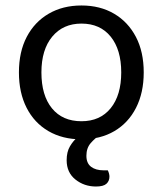

<svg xmlns="http://www.w3.org/2000/svg" viewBox="-20 -495 593 700"><path d="M504 -231Q504 -157 476 -102Q448 -47 397 -17Q346 13 277 13Q208 13 156.5 -17Q105 -47 77 -102Q49 -157 49 -231Q49 -306 77.5 -360.5Q106 -415 157.5 -445Q209 -475 277 -475Q345 -475 396 -445Q447 -415 475.5 -360.5Q504 -306 504 -231ZM277 -409Q210 -409 170.5 -361.5Q131 -314 131 -231Q131 -147 169.5 -100Q208 -53 277 -53Q345 -53 383.5 -100.5Q422 -148 422 -231Q422 -314 383.5 -361.5Q345 -409 277 -409ZM295 -17 347 -5Q326 9 310.5 27Q295 45 295 73Q295 100 312 113Q329 126 358 126H373Q376 132 377.5 138Q379 144 379 149Q379 165 368 175Q357 185 330 185Q287 185 255 159.5Q223 134 223 89Q223 59 235 38.5Q247 18 264 4Q281 -10 295 -17Z"/></svg>

Font: Baloo Tamma 2
Style: Regular
Weight: 400
Designer: Divya Kowshik, Shuchita Grover and Ek Type
Foundry: Ek Type
Version: Version 1.700